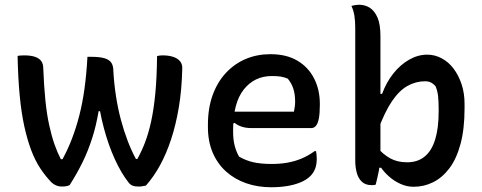

<svg xmlns="http://www.w3.org/2000/svg" viewBox="-20 -775 2030 808"><path d="M348 -536H361Q399 -536 419.5 -530Q440 -524 448.5 -511Q457 -498 457 -477Q460 -423 468 -371Q476 -319 488.5 -272Q501 -225 517 -183Q533 -141 552 -106H558Q576 -138 590.5 -176Q605 -214 616 -264Q627 -314 633.5 -381Q640 -448 641 -539Q644 -540 647.5 -540.5Q651 -541 655 -541.5Q659 -542 664 -542Q689 -542 708 -536Q727 -530 737.5 -517.5Q748 -505 747 -486Q745 -397 732.5 -323Q720 -249 700 -188.5Q680 -128 653.5 -79.5Q627 -31 594 6Q590 7 585.5 7.5Q581 8 577.5 9Q574 10 569.5 10Q565 10 561 10Q547 10 537.5 6Q528 2 521 -7Q506 -26 491.5 -50.5Q477 -75 463.5 -104.5Q450 -134 438.5 -166.5Q427 -199 417.5 -234.5Q408 -270 401 -307H395Q390 -278 383.5 -250Q377 -222 368.5 -195.5Q360 -169 350 -143.5Q340 -118 328 -93.5Q316 -69 302.5 -45Q289 -21 273 4Q269 6 264 7.5Q259 9 253 9.5Q247 10 239 10Q227 10 216.5 5.5Q206 1 197 -7Q171 -34 149.5 -66.5Q128 -99 111.5 -142.5Q95 -186 82.5 -242.5Q70 -299 63 -372Q56 -445 54 -539Q58 -541 62 -541Q66 -541 71 -541.5Q76 -542 81 -542Q109 -542 127 -536Q145 -530 153.5 -518Q162 -506 162 -489Q165 -412 171 -353Q177 -294 187 -248.5Q197 -203 209 -168.5Q221 -134 236 -105H243Q265 -145 282.5 -190.5Q300 -236 313.5 -288Q327 -340 335.5 -401.5Q344 -463 348 -536Z M1118 -547Q1185 -547 1231 -520Q1277 -493 1301.5 -445.5Q1326 -398 1326 -338V-333Q1326 -299 1322 -277.5Q1318 -256 1310 -246Q1302 -236 1290 -236H1038Q1015 -236 997 -242Q979 -248 967 -258L949 -248L950 -305H1217Q1219 -315 1220.5 -326Q1222 -337 1222 -347Q1222 -378 1214.5 -401.5Q1207 -425 1191 -444Q1177 -450 1162.5 -452.5Q1148 -455 1124 -455Q1051 -455 1006 -398.5Q961 -342 961 -229V-220Q961 -188 967.5 -162.5Q974 -137 986 -116Q1013 -100 1045 -92.5Q1077 -85 1124 -85Q1159 -85 1190 -90.5Q1221 -96 1249.5 -108Q1278 -120 1304 -139H1310Q1311 -132 1312 -124.5Q1313 -117 1313 -108Q1313 -82 1306 -64.5Q1299 -47 1286 -34Q1270 -18 1244.5 -7.5Q1219 3 1188 8Q1157 13 1121 13Q1064 13 1015.5 -4Q967 -21 931 -53.5Q895 -86 875 -133Q855 -180 855 -240V-250Q855 -320 875 -375Q895 -430 931 -468.5Q967 -507 1014.5 -527Q1062 -547 1118 -547Z M1561 2Q1559 3 1555.5 3.5Q1552 4 1549 4Q1546 4 1543 4Q1518 4 1503 -10Q1488 -24 1481.5 -47.5Q1475 -71 1475 -99Q1475 -175 1475 -244.5Q1475 -314 1475 -380Q1475 -446 1475 -514Q1475 -582 1475 -656Q1475 -686 1471.5 -708.5Q1468 -731 1459 -750Q1463 -751 1467 -752Q1471 -753 1475 -753.5Q1479 -754 1483 -754.5Q1487 -755 1491 -755Q1516 -755 1536 -742.5Q1556 -730 1568.5 -701.5Q1581 -673 1581 -623Q1581 -561 1581 -499.5Q1581 -438 1581 -377.5Q1581 -317 1581 -256Q1581 -195 1581 -134Q1581 -121 1580 -106.5Q1579 -92 1577.5 -78Q1576 -64 1573 -50Q1570 -36 1567 -22.5Q1564 -9 1561 2ZM1564 -69V-158Q1591 -126 1621.5 -109Q1652 -92 1693 -92Q1738 -92 1767.5 -116.5Q1797 -141 1811.5 -188.5Q1826 -236 1826 -306V-316Q1826 -349 1823.5 -371Q1821 -393 1813 -412Q1806 -421 1795 -427Q1784 -433 1769 -433Q1730 -433 1695 -413.5Q1660 -394 1629.5 -349Q1599 -304 1571 -228V-380H1588Q1606 -429 1635.5 -466Q1665 -503 1702 -524Q1739 -545 1778 -545Q1810 -545 1839 -529.5Q1868 -514 1889 -486Q1910 -458 1922.5 -420.5Q1935 -383 1935 -338V-318Q1935 -232 1918 -169Q1901 -106 1871 -66.5Q1841 -27 1802.5 -8Q1764 11 1721 11Q1692 11 1665.5 -1Q1639 -13 1618 -31.5Q1597 -50 1584 -69Z"/></svg>

Font: Recursive Casual Medium
Style: Regular
Weight: 500
Version: Version 1.047